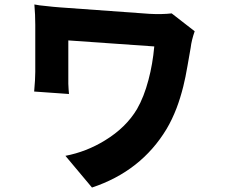

<svg xmlns="http://www.w3.org/2000/svg" viewBox="-20 -785 1009 860"><path d="M392 55 273 -87Q367 -105 450 -156Q545 -214 594 -297Q625 -351 645 -427Q664 -498 671 -577L286 -604V-410Q287 -384 289 -364L133 -375Q138 -431 138 -463V-674Q138 -694 137 -719L134 -765L146 -763Q153 -762 158 -761Q174 -759 186 -758Q220 -754 248 -752L650 -723Q704 -720 749 -725L852 -645Q838 -605 834 -571L820 -491Q811 -438 801 -398Q788 -346 771 -301Q751 -249 726 -207Q612 -18 392 55Z"/></svg>

Font: Xiangcui Wave Sans Xiangcui Wave Sans
Style: Regular
Weight: 800
Width: 3
Version: Version 0.920;March 28, 2024;FontCreator 14.0.0.2814 64-bit